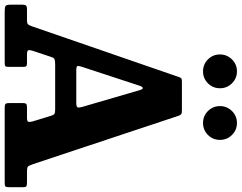

<svg xmlns="http://www.w3.org/2000/svg" viewBox="-126 -904 1030 818"><g transform="rotate(90 389.0 -495.0)"><path d="M0 -25V-76.5Q0 -86.5 3.8 -90.8Q7.5 -95 18.5 -95H66.5Q80.5 -95 84.2 -100Q88 -105 91.5 -114.5L309 -744.5Q312 -752 315.5 -753.5Q319 -755 330 -755H450Q462 -755 466 -752.2Q470 -749.5 473 -741.5L679 -121.5Q684 -108 687.2 -101.5Q690.5 -95 710 -95H757.5Q769 -95 773.2 -92.5Q777.5 -90 777.5 -77.5V-20Q777.5 -6.5 774.5 -3.2Q771.5 0 758.5 0H438.5Q426 0 422.5 -3.8Q419 -7.5 419 -20.5V-76.5Q419 -88.5 422.8 -91.8Q426.5 -95 438.5 -95H481.5Q496.5 -95 498.5 -100.2Q500.5 -105.5 498 -116.5L474.5 -193.5Q470.5 -207 466.5 -211Q462.5 -215 443 -215H255Q239 -215 232.8 -212.5Q226.5 -210 223 -199L196 -118Q192 -105.5 194.5 -100.2Q197 -95 210 -95H249Q259.5 -95 262.2 -91.5Q265 -88 265 -77.5V-17.5Q265 -5 261.8 -2.5Q258.5 0 247 0H29Q11.5 0 5.8 -3.5Q0 -7 0 -25ZM345 -574 264.5 -328.5Q261 -318 261 -311.5Q261 -305 278 -305H418.5Q436.5 -305 437.8 -311.8Q439 -318.5 435 -332L364.5 -573.5Q360 -590 354.5 -588.2Q349 -586.5 345 -574ZM504 -845Q474 -845 453 -866Q432 -887 432 -917Q432 -947 453 -968.2Q474 -989.5 504 -989.5Q534 -989.5 555 -968.2Q576 -947 576 -917Q576 -887 555 -866Q534 -845 504 -845ZM284 -845Q254 -845 233 -866Q212 -887 212 -917Q212 -947 233 -968.2Q254 -989.5 284 -989.5Q314 -989.5 335 -968.2Q356 -947 356 -917Q356 -887 335 -866Q314 -845 284 -845Z"/></g></svg>

Font: Besley* Narrow
Style: Bold
Weight: 700
Width: 4
Designer: Owen Earl
Foundry: indestructible type*
Version: Version 3.000; ttfautohint (v1.8.3)